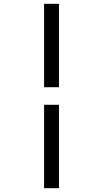

<svg xmlns="http://www.w3.org/2000/svg" viewBox="-20 -843 540 1006"><path d="M211 -386V-823H289V-386ZM211 143V-294H289V143Z"/></svg>

Font: Iosevka Custom
Style: Regular
Weight: 400
Monospace: yes
Designer: Belleve Invis
Foundry: Belleve Invis
Version: Version 32.5.0; ttfautohint (v1.8.4)